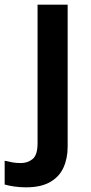

<svg xmlns="http://www.w3.org/2000/svg" viewBox="-81 -563 390 823"><path d="M30 240Q5 240 -19.5 236.5Q-44 233 -61 228V126Q-44 130 -28 133Q-12 136 8 136Q38 136 59 118.5Q80 101 80 52V-543H209V66Q209 116 191 155.5Q173 195 133.5 217.5Q94 240 30 240Z"/></svg>

Font: Noto Sans Kawi SemiBold
Style: Regular
Weight: 600
Designer: Fadhl Haqq
Version: Version 1.000